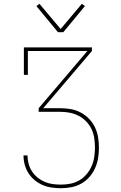

<svg xmlns="http://www.w3.org/2000/svg" viewBox="-20 -770 640 1013"><path d="M302 223Q278 223 253 219.5Q228 216 205.5 206.5Q183 197 163.5 181Q144 165 130.5 144Q117 123 110.5 99Q104 75 104 50H125Q125 72 131 94Q137 116 149 134.5Q161 153 178.5 167Q196 181 216 189.5Q236 198 258 201Q280 204 302 204Q328 204 352.5 199Q377 194 398.5 181.5Q420 169 436.5 149.5Q453 130 463 107.5Q473 85 477 60Q481 35 481 10Q481 -15 477.5 -40Q474 -65 463.5 -87.5Q453 -110 435.5 -128.5Q418 -147 396 -158.5Q374 -170 349.5 -175Q325 -180 300 -180H184V-199L441 -501H127V-375H106V-520H465V-501L208 -199H300Q328 -199 355 -194Q382 -189 406.5 -176Q431 -163 450.5 -142.5Q470 -122 481.5 -97.5Q493 -73 497.5 -45.5Q502 -18 502 10Q502 37 497.5 64.5Q493 92 481.5 117.5Q470 143 451.5 164Q433 185 409 198.5Q385 212 357.5 217.5Q330 223 302 223ZM286 -600 172 -738 188 -750 300 -617 412 -750 428 -738 314 -600Z"/></svg>

Font: Iosevka HT Thin Extended
Style: Regular
Weight: 100
Width: 7
Monospace: yes
Designer: Belleve Invis
Foundry: Belleve Invis
Version: Version 32.3.0; ttfautohint (v1.8.4)